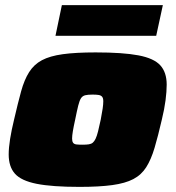

<svg xmlns="http://www.w3.org/2000/svg" viewBox="-20 -723 687 751"><path d="M291 8Q184 8 123.5 -4Q63 -16 38.5 -43.5Q14 -71 14 -119Q14 -145 19.5 -179.5Q25 -214 35 -255Q50 -320 62.5 -365.5Q75 -411 94 -441Q113 -471 144 -487.5Q175 -504 225.5 -511Q276 -518 354 -518Q461 -518 521.5 -506.5Q582 -495 607 -467.5Q632 -440 632 -392Q632 -365 627.5 -330.5Q623 -296 613 -255Q598 -190 584.5 -144.5Q571 -99 552 -69Q533 -39 501.5 -22.5Q470 -6 419 1Q368 8 291 8ZM303 -157Q318 -157 327.5 -158.5Q337 -160 343 -165Q349 -170 354 -180.5Q359 -191 363.5 -209Q368 -227 374 -255Q379 -281 381.5 -298Q384 -315 384 -327Q384 -339 379.5 -344.5Q375 -350 366 -351.5Q357 -353 342 -353Q324 -353 313.5 -350.5Q303 -348 297 -339Q291 -330 286 -310Q281 -290 274 -255Q268 -228 265 -210Q262 -192 262 -181Q262 -170 266 -164.5Q270 -159 279.5 -158Q289 -157 303 -157ZM197 -583 222 -703H617L591 -583Z"/></svg>

Font: Saira Expanded Black
Style: Italic
Weight: 900
Width: 7
Italic angle: -12°
Designer: Hector Gatti with collaboration of the Omnibus-Type team
Foundry: Omnibus-Type
Version: Version 1.101